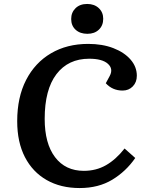

<svg xmlns="http://www.w3.org/2000/svg" viewBox="-20 -937 744 971"><path d="M535 -553Q554 -589 525.5 -614.5Q497 -640 431 -640Q325 -640 265.5 -562Q206 -484 206 -336Q206 -211 258.5 -142Q311 -73 404 -73Q466 -73 516 -101.5Q566 -130 610 -186L664 -138Q617 -70 547.5 -28Q478 14 383 14Q287 14 216 -26.5Q145 -67 106 -142.5Q67 -218 67 -324Q67 -445 112 -532.5Q157 -620 238 -667.5Q319 -715 426 -715Q498 -715 553.5 -693.5Q609 -672 640.5 -635.5Q672 -599 672 -554Q672 -521 651.5 -500Q631 -479 600 -479Q549 -479 515 -516ZM340 -841Q340 -874 362 -895.5Q384 -917 421 -917Q457 -917 479.5 -896Q502 -875 502 -842Q502 -808 480 -787Q458 -766 422 -766Q385 -766 362.5 -786.5Q340 -807 340 -841Z"/></svg>

Font: Literata 7pt SemiBold
Style: Italic
Weight: 600
Italic angle: -2°
Designer: Latin by Veronika Burian and Jose Scaglione. Greek by Irene Vlachou. Cyrillic by Vera Evstafieva
Foundry: TypeTogether
Version: Version 3.002